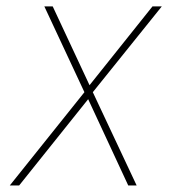

<svg xmlns="http://www.w3.org/2000/svg" viewBox="-20 -565 537 585"><path d="M140.6 -545.5 252.8 -305.4 444.6 -545.5H473L262.8 -284.1L396.3 0H370.7L248.6 -262.8L38.4 0H9.9L237.2 -284.1L115.1 -545.5Z"/></svg>

Font: Inter UI Thin
Style: Italic
Weight: 100
Italic angle: -9.39999°
Designer: Rasmus Andersson
Foundry: rsms
Version: 3.2;8d6f07862